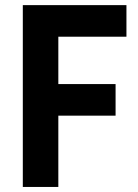

<svg xmlns="http://www.w3.org/2000/svg" viewBox="-20 -740 546 760"><path d="M70.3 -719.7H480.5V-594.7H210.9V-407.2H437.5V-282.2H210.9V0H70.3Z"/></svg>

Font: Reddit Sans Fudge
Style: Bold
Weight: 700
Designer: Stephen Hutchings
Foundry: Reddit
Version: Version 1.013